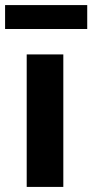

<svg xmlns="http://www.w3.org/2000/svg" viewBox="-50 -735 363 755"><path d="M0 0ZM199 -521V0H55V-521ZM293 -715V-621H-30V-715Z"/></svg>

Font: Rosa Sans
Style: Bold
Weight: 700
Designer: Pentagram / MCKL
Foundry: Pentagram / MCKL
Version: Version 1.005;September 16, 2019;FontCreator 11.5.0.2425 64-